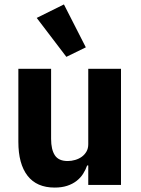

<svg xmlns="http://www.w3.org/2000/svg" viewBox="-20 -836 636 868"><path d="M63 0ZM379 -88H374Q367 -68 355.5 -50Q344 -32 326 -18Q308 -4 283.5 4Q259 12 227 12Q146 12 104.5 -41.5Q63 -95 63 -195V-525H211V-208Q211 -160 228 -134Q245 -108 286 -108Q303 -108 320 -113Q337 -118 350 -127.5Q363 -137 371 -151Q379 -165 379 -184V-525H527V0H379ZM146 -755 269 -816 368 -622 280 -579Z"/></svg>

Font: Aneliza ExtraBold
Style: Regular
Weight: 800
Designer: Mike Abbink, Paul van der Laan, Pieter van Rosmalen
Foundry: Bold Monday
Version: Version 3.001;September 8, 2019;FontCreator 11.5.0.2425 64-b